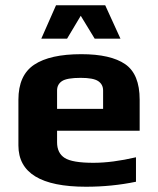

<svg xmlns="http://www.w3.org/2000/svg" viewBox="-20 -700 599 730"><path d="M511 -203V-321C511 -385.7 492.7 -430.7 456 -456C419.3 -481.3 363.7 -494 289 -494C209.7 -494 150 -480.7 110 -454C70 -427.3 50 -383 50 -321V-147C50 -42.3 135.7 10 307 10C372.3 10 435.7 3.7 497 -9V-102C437 -88 383 -81 335 -81C281.7 -81 245.3 -87.2 226 -99.5C206.7 -111.8 197 -131.7 197 -159V-203ZM372 -286H197V-356C197 -371.3 203.2 -383.2 215.5 -391.5C227.8 -399.8 251.7 -404 287 -404C319 -404 341.2 -399.8 353.5 -391.5C365.8 -383.2 372 -371.3 372 -356ZM438 -553 380 -680H193L137 -553H235L287 -640L340 -553Z"/></svg>

Font: Play
Style: Bold
Weight: 700
Designer: Jonas Hecksher
Foundry: Jonas Hecksher, Playtypeª, e-types AS
Version: Version 1.002